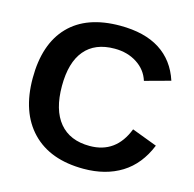

<svg xmlns="http://www.w3.org/2000/svg" viewBox="-104 -804 930 920"><g transform="rotate(15 361.0 -344.0)"><path d="M388.2 -103.5Q518.6 -103.5 569.3 -234.4L694.8 -187Q654.3 -87.4 575.9 -38.8Q497.6 9.8 388.2 9.8Q222.2 9.8 131.6 -84.2Q41 -178.2 41 -347.2Q41 -516.6 128.4 -607.4Q215.8 -698.2 381.8 -698.2Q502.9 -698.2 579.1 -649.7Q655.3 -601.1 686 -506.8L559.1 -472.2Q543 -523.9 495.8 -554.4Q448.7 -585 384.8 -585Q287.1 -585 236.6 -524.4Q186 -463.9 186 -347.2Q186 -228.5 238 -166Q290 -103.5 388.2 -103.5Z"/></g></svg>

Font: Arial
Style: Bold
Weight: 700
Designer: Steve Matteson
Foundry: Ascender Corporation
Version: Version 2.00.3